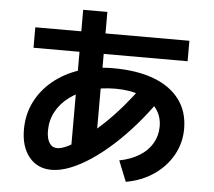

<svg xmlns="http://www.w3.org/2000/svg" viewBox="-58 -875 1116 1002"><g transform="rotate(5 500.0 -373.5)"><path d="M337.4 -70.7V-433.2V-811.3H464.1V-433.2V-70.7ZM96.4 -591.4V-698.6H903.6V-591.4ZM593.4 -44.9Q653.9 -56.8 697.8 -83.9Q741.7 -111.1 764.9 -151.1Q788.1 -191 788.1 -239Q788.1 -293.4 758 -333Q727.9 -372.6 672.9 -394.2Q617.8 -415.8 541.1 -415.8Q468.5 -415.8 407.8 -397.3Q347.1 -378.9 302.4 -345.3Q257.8 -311.7 233.4 -266.4Q209.1 -221 209.1 -166.5Q209.1 -126.5 223.7 -103.4Q238.3 -80.3 264.9 -80.4Q289.8 -80.4 327 -99.8Q364.1 -119.1 408.5 -153.6Q452.8 -188.2 500.8 -233.8Q548.7 -279.3 594.6 -333Q640.5 -386.7 681.2 -444L777.5 -381.3Q727 -307.6 671.4 -243.8Q615.8 -179.9 558.9 -128.6Q502 -77.2 446.6 -40.7Q391.3 -4.2 340.2 15.4Q289.1 35.1 244.5 35.1Q170.5 34.8 127.1 -18.9Q83.7 -72.5 83.7 -162.5Q83.7 -240.7 116.1 -306.2Q148.5 -371.7 207.3 -420.1Q266 -468.5 345.7 -494.9Q425.3 -521.3 520 -521.3Q645.2 -521.3 733.6 -488Q822 -454.7 869.1 -391.3Q916.3 -328 916.3 -238.5Q916.3 -164.2 881 -100.8Q845.6 -37.4 782.5 5.9Q719.3 49.1 637 63.6Z"/></g></svg>

Font: M PLUS 1 Thin
Style: Regular
Weight: 100
Designer: Coji Morishita
Foundry: UNDERFOREST DESIGN
Version: Version 1.001